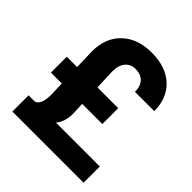

<svg xmlns="http://www.w3.org/2000/svg" viewBox="-196 -853 986 986"><g transform="rotate(45 297.0 -360.0)"><path d="M275.4 -281.2 278.3 -213.4Q278.3 -153.3 248 -117.7H566.9V0H49.8V-117.7H94.7Q129.9 -126.5 129.9 -205.1L127.4 -281.2H48.3V-396.5H123.5L120.1 -507.3Q120.1 -606 180.4 -663.1Q240.7 -720.2 341.8 -720.2Q445.3 -720.2 504.4 -665.3Q563.5 -610.4 563.5 -516.6H423.3Q423.3 -558.1 402.1 -580.1Q380.9 -602.1 341.3 -602.1Q309.1 -602.1 287.8 -578.1Q266.6 -554.2 266.6 -507.3L271 -396.5H421.9V-281.2Z"/></g></svg>

Font: Vazir
Style: Bold
Weight: 700
Designer: Saber Rastikerdar
Foundry: Saber Rastikerdar
Version: Version 30.0.0